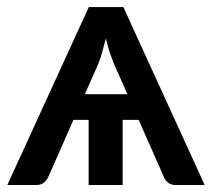

<svg xmlns="http://www.w3.org/2000/svg" viewBox="-20 -531 608 551"><path d="M223.6 -260.7H345.7L306.6 -348.6Q297.4 -372.6 294.9 -380.4Q287.1 -405.8 283.7 -420.4Q282.7 -415.5 272.9 -379.9Q269.5 -366.7 262.2 -348.1ZM334 -510.7 567.4 0H484.4Q470.7 0 462.4 -6.8Q454.1 -13.7 450.2 -23.4L377.9 -187H332V0H234.4V-187H190.9L118.7 -23.4Q114.7 -14.2 106.4 -7.3Q97.7 0 84.5 0H1L234.9 -510.7Z"/></svg>

Font: Lato-SemiBold
Style: Regular
Weight: 500
Designer: Lukasz Dziedzic with Adam Twardoch and Botio Nikoltchev
Foundry: tyPoland Lukasz Dziedzic
Version: ""